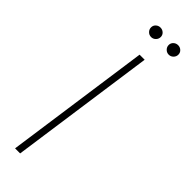

<svg xmlns="http://www.w3.org/2000/svg" viewBox="-214 -610 616 616"><g transform="rotate(45 93.5 -302.0)"><path d="M29 0 99 -495H122L52 0ZM85 -561Q76 -561 69.5 -567.5Q63 -574 63 -583Q63 -592 69.5 -598Q76 -604 85 -604Q94 -604 100.5 -598Q107 -592 107 -583Q107 -574 100.5 -567.5Q94 -561 85 -561ZM165 -561Q156 -561 149.5 -567.5Q143 -574 143 -583Q143 -592 149.5 -598Q156 -604 165 -604Q174 -604 180.5 -598Q187 -592 187 -583Q187 -574 180.5 -567.5Q174 -561 165 -561Z"/></g></svg>

Font: Alumni Sans SC Thin
Style: Italic
Weight: 100
Italic angle: -8°
Designer: Robert E. Leuschke
Foundry: Robert E. Leuschke
Version: Version 1.016